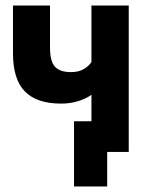

<svg xmlns="http://www.w3.org/2000/svg" viewBox="-20 -550 545 695"><path d="M368 125H248V-111H311V-207Q294 -194 265 -184.5Q236 -175 201 -175Q113 -175 70 -219Q27 -263 27 -357V-530H161V-378Q161 -328 179 -308.5Q197 -289 237 -289Q266 -289 285 -301Q304 -313 311 -326V-530H446V0H368Z"/></svg>

Font: Golos UI
Style: Bold
Weight: 700
Designer: A.Korolkova, Vitaly Kuzmin
Foundry: ParaType Ltd
Version: Version 2.000